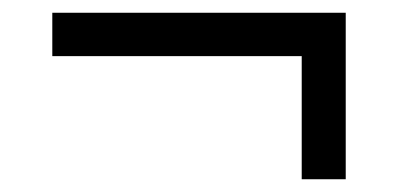

<svg xmlns="http://www.w3.org/2000/svg" viewBox="-20 -359 640 301"><path d="M453 -78V-271H62V-339H522V-78Z"/></svg>

Font: IBM Plex Mono
Style: Regular
Weight: 400
Monospace: yes
Designer: Mike Abbink, Paul van der Laan, Pieter van Rosmalen
Foundry: Bold Monday
Version: Version 2.3